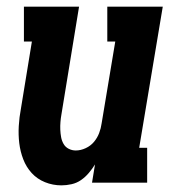

<svg xmlns="http://www.w3.org/2000/svg" viewBox="-20 -550 540 578"><path d="M165 8Q139 8 115.5 -1.5Q92 -11 75.5 -29Q59 -47 50 -70.5Q41 -94 38 -119Q35 -144 36.5 -170.5Q38 -197 43 -223L76 -425H52V-530H218L165 -206Q163 -195 162 -183Q161 -171 161.5 -159.5Q162 -148 164 -137Q166 -126 171.5 -116.5Q177 -107 187 -102Q197 -97 208 -97Q223 -97 238 -104Q253 -111 263 -123Q273 -135 278.5 -149.5Q284 -164 286 -179L327 -425H303V-530H470L399 -105H423V0H257L266 -55Q258 -42 247.5 -29.5Q237 -17 224 -8Q211 1 195.5 4.5Q180 8 165 8Z"/></svg>

Font: Iosevka Slab Extrabold Oblique
Style: Regular
Weight: 800
Italic angle: -9°
Monospace: yes
Designer: Belleve Invis
Foundry: Belleve Invis
Version: Version 11.1.1; ttfautohint (v1.8.3)